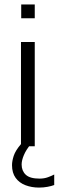

<svg xmlns="http://www.w3.org/2000/svg" viewBox="-20 -662 265 869"><path d="M75 0V-472H137.3V0ZM156.5 187Q123.3 187 95.3 176.3Q67.2 165.6 50.8 143.1Q34.4 120.5 34.4 85.5Q34.4 66.8 42.2 43Q50 19.3 75 -9.9H119.7Q98.2 15.8 88.1 39.9Q77.9 64 77.9 82.5Q77.9 111.2 96.6 128.8Q115.3 146.4 158.7 146.4Q180 146.4 197.1 140.1Q214.1 133.9 225.4 127.8V175.4Q213.7 180 195.3 183.5Q176.8 187 156.5 187ZM76 -579.3V-641.9H137.3V-579.3Z"/></svg>

Font: Panamera Thin
Style: Regular
Weight: 100
Designer: Bastien Sozeau
Foundry: NBR — Bastien Sozeau
Version: Version 3.003;gftools[0.9.33]